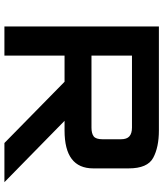

<svg xmlns="http://www.w3.org/2000/svg" viewBox="45 -785 740 870"><g transform="rotate(90 415.0 -350.0)"><path d="M100 0V-700H571Q647 -700 695 -674.2Q743 -648.5 743 -563V-402.5Q743 -337.5 700.2 -305Q657.5 -272.5 571 -272.5H527.5L805.5 0H628L350.5 -272.5H232V0ZM232 -394.5H558Q584.5 -394.5 597.8 -404.5Q611 -414.5 611 -444.5V-528Q611 -554.5 597.8 -566.2Q584.5 -578 558 -578H232Z"/></g></svg>

Font: Science Gothic
Style: Regular
Weight: 400
Designer: Thomas Phinney, Vassil Kateliev, Brandon Buerkle
Foundry: Font Detective LLC
Version: Version 1.018